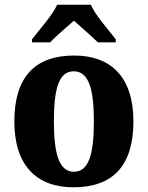

<svg xmlns="http://www.w3.org/2000/svg" viewBox="-20 -786 628 816"><path d="M116 -619V-606H193C215 -630 265 -672 294 -698C322 -673 375 -627 396 -606H472V-619C443 -657 385 -721 366 -766H223C203 -721 145 -657 116 -619ZM292 10C460 10 547 -82 547 -270C547 -458 452 -550 295 -550C128 -550 41 -458 41 -270C41 -82 136 10 292 10ZM294 -56C232 -56 209 -130 209 -270C209 -411 231 -483 293 -483C356 -483 379 -411 379 -270C379 -130 357 -56 294 -56Z"/></svg>

Font: Noto Serif Lao SemiCondensed ExtraBold
Style: Regular
Weight: 800
Width: 4
Designer: Monotype Design Team
Foundry: Monotype Imaging Inc.
Version: Version 2.003